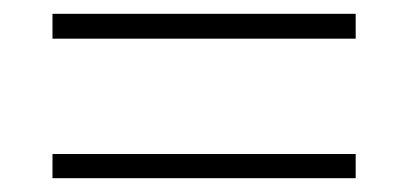

<svg xmlns="http://www.w3.org/2000/svg" viewBox="-20 -460 591 278"><path d="M56 -440V-404H495V-440ZM56 -237V-202H495V-237Z"/></svg>

Font: Noto Sans Devanagari UI ExtraLight
Style: Regular
Weight: 200
Designer: Jelle Bosma - Monotype Design Team
Foundry: Monotype Imaging Inc.
Version: Version 2.003